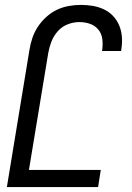

<svg xmlns="http://www.w3.org/2000/svg" viewBox="-20 -763 540 783"><path d="M8 0 100 -559Q104 -584 112 -608Q120 -632 134.5 -654Q149 -676 169 -694Q189 -712 212 -723Q235 -734 260 -738.5Q285 -743 310 -743Q335 -743 358.5 -739Q382 -735 403.5 -725Q425 -715 441 -698Q457 -681 466 -659.5Q475 -638 477 -613.5Q479 -589 475 -564L474 -555H396L397 -561Q400 -583 397 -605Q394 -627 380.5 -643Q367 -659 346.5 -666Q326 -673 303 -673Q280 -673 256.5 -664Q233 -655 216 -636Q199 -617 190 -594Q181 -571 177 -548L98 -70H391L380 0Z"/></svg>

Font: Iosevka Oblique
Style: Regular
Weight: 400
Italic angle: -9°
Monospace: yes
Designer: Belleve Invis
Foundry: Belleve Invis
Version: Version 32.5.0; ttfautohint (v1.8.4)